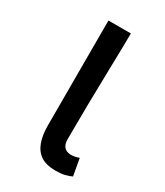

<svg xmlns="http://www.w3.org/2000/svg" viewBox="-147 -606 586 683"><g transform="rotate(30 146.0 -264.5)"><path d="M195.3 13.4Q157.9 13.4 135.5 -1.2Q113 -15.9 102.6 -44.1Q92.1 -72.3 92.1 -112.4V-543.4H184.3Q183.5 -469.8 181.5 -393.9Q179.6 -318 178.5 -244.8Q177.4 -171.5 177.4 -105.8Q177.4 -83.3 187.6 -73.1Q197.7 -62.9 215.4 -62.9Q223 -62.9 230.9 -64.4Q238.8 -65.9 248 -69.3L260.4 0.1Q248.8 5.7 233.7 9.5Q218.6 13.4 195.3 13.4Z"/></g></svg>

Font: Shanggu Sans SC VF
Style: Regular
Weight: 250
Designer: GuiWonder
Version: Version 1.021